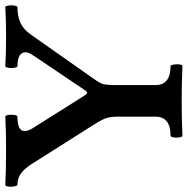

<svg xmlns="http://www.w3.org/2000/svg" viewBox="-27 -694 709 725"><g transform="rotate(-90 327.5 -331.5)"><path d="M170.4 -19.5Q170.4 -28.8 172.4 -35.4Q174.3 -42 177.7 -42Q249.5 -42 249.5 -99.1V-241.2Q249.5 -261.2 246.8 -273.9Q244.1 -286.6 238 -299.1Q231.9 -311.5 217.8 -334L72.8 -563Q53.7 -593.3 35.4 -606.7Q17.1 -620.1 -7.3 -620.1Q-10.7 -620.1 -12.9 -627.9Q-15.1 -635.7 -15.1 -646Q-15.1 -666 -7.3 -666Q44.4 -663.1 121.1 -663.1Q197.8 -663.1 249.5 -666Q252.9 -666 254.9 -659.4Q256.8 -652.8 256.8 -643.6Q256.8 -634.3 254.9 -627.2Q252.9 -620.1 249.5 -620.1Q195.3 -620.1 195.3 -594.2Q195.3 -579.1 205.6 -563L329.6 -366.2Q335.4 -356.9 339.4 -356.9Q344.2 -356.9 350.6 -367.2L480.5 -560.1Q492.7 -578.6 492.7 -588.9Q492.7 -620.1 440.4 -620.1Q437 -620.1 435.1 -626.7Q433.1 -633.3 433.1 -642.6Q433.1 -652.3 435.1 -659.2Q437 -666 440.4 -666Q484.9 -663.1 551.8 -663.1Q618.2 -663.1 662.6 -666Q666 -666 668 -659.4Q669.9 -652.8 669.9 -643.6Q669.9 -634.3 668 -627.2Q666 -620.1 662.6 -620.1Q628.9 -620.1 604 -608.9Q579.1 -597.7 559.6 -569.8L394.5 -335Q375.5 -308.1 372.6 -296.9Q368.7 -282.2 368.7 -244.1V-99.1Q368.7 -42 440.4 -42Q443.4 -42 445.3 -34.2Q447.3 -26.4 447.3 -16.6Q447.3 -8.3 445.6 -2.7Q443.8 2.9 440.4 2.9Q374.5 0 309.1 0Q243.7 0 177.7 2.9Q174.3 2.9 172.4 -3.7Q170.4 -10.3 170.4 -19.5Z"/></g></svg>

Font: JuniusX
Style: Bold
Weight: 700
Designer: Peter S. Baker
Foundry: Briery Creek Software
Version: Version 1.004